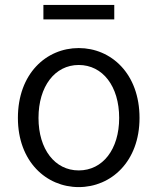

<svg xmlns="http://www.w3.org/2000/svg" viewBox="-20 -750 642 783"><path d="M301 13C433 13 549 -91 549 -269C549 -450 433 -554 301 -554C169 -554 53 -450 53 -269C53 -91 169 13 301 13ZM301 -55C204 -55 137 -141 137 -269C137 -398 204 -485 301 -485C399 -485 466 -398 466 -269C466 -141 399 -55 301 -55ZM157 -671H446V-730H157Z"/></svg>

Font: Noto Sans CJK SC DemiLight
Style: Regular
Weight: 350
Designer: Ryoko NISHIZUKA 西塚涼子 (kana, bopomofo & ideographs); Paul D. Hunt (Latin, Greek & Cyrillic); Sandoll Communications 산돌커뮤니
Foundry: Adobe
Version: Version 2.004;hotconv 1.0.118;makeotfexe 2.5.65603